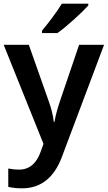

<svg xmlns="http://www.w3.org/2000/svg" viewBox="-20 -879 587 1046"><path d="M461 -849V-859H317C290 -814 240 -749 209 -712V-699H293C343 -734 428 -812 461 -849ZM0 -635 217 -95 201 -51C181 4 146 45 84 45C61 45 39 42 25 39V139C43 143 67 147 100 147C204 147 275 87 316 -21L547 -635H411L307 -329C294 -290 282 -249 277 -215H273C269 -253 259 -290 245 -329L137 -635Z"/></svg>

Font: Noto Sans Kannada UI SemiBold
Style: Regular
Weight: 600
Designer: Jelle Bosma - Monotype Design Team
Foundry: Monotype Imaging Inc.
Version: Version 2.005